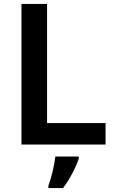

<svg xmlns="http://www.w3.org/2000/svg" viewBox="-20 -734 586 975"><path d="M89 0H516V-109H219V-714H89ZM380 71V61H261C257 102 240 172 226 208V221H300C336 174 366 114 380 71Z"/></svg>

Font: Noto Sans Myanmar UI SemiBold
Style: Regular
Weight: 600
Designer: Monotype Design Team
Foundry: Monotype Imaging Inc.
Version: Version 2.103